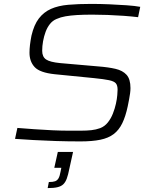

<svg xmlns="http://www.w3.org/2000/svg" viewBox="-20 -716 784 983"><path d="M392 8Q327 8 265.5 6Q204 4 151.5 1Q99 -2 57 -5L69 -61Q108 -58 155.5 -54.5Q203 -51 248.5 -49Q294 -47 327 -47Q367 -47 395.5 -47Q424 -47 447.5 -49.5Q471 -52 493 -60Q516 -69 532 -89Q548 -109 558 -134.5Q568 -160 573.5 -185Q579 -210 580.5 -229.5Q582 -249 582 -257Q582 -279 573 -289.5Q564 -300 538 -305.5Q512 -311 462 -316L260 -336Q184 -344 157.5 -372.5Q131 -401 131 -446Q131 -465 133.5 -486Q136 -507 141 -533Q154 -589 179 -621.5Q204 -654 241 -670.5Q278 -687 329.5 -691.5Q381 -696 447 -696Q492 -696 539.5 -694Q587 -692 629 -689Q671 -686 698 -681L687 -628Q654 -632 613 -635Q572 -638 530.5 -639.5Q489 -641 453 -641Q408 -641 374.5 -639Q341 -637 315.5 -632.5Q290 -628 270 -619Q250 -611 236 -593.5Q222 -576 213.5 -553Q205 -530 200.5 -505Q196 -480 196 -456Q196 -425 216 -411.5Q236 -398 288 -393L483 -376Q535 -372 571.5 -363.5Q608 -355 628 -333Q648 -311 648 -265Q648 -252 646 -238Q644 -224 641 -207.5Q638 -191 634 -172Q623 -120 606 -85Q589 -50 562 -29.5Q535 -9 493.5 -0.5Q452 8 392 8ZM224 247 230 216Q251 216 262 212Q273 208 279.5 197Q286 186 290 163L294 143H258L276 62H354L335 148Q329 179 322 198Q315 217 304 227.5Q293 238 274 242.5Q255 247 224 247Z"/></svg>

Font: Saira Expanded Light
Style: Italic
Weight: 300
Width: 7
Italic angle: -12°
Designer: Hector Gatti with collaboration of the Omnibus-Type team
Foundry: Omnibus-Type
Version: Version 1.101